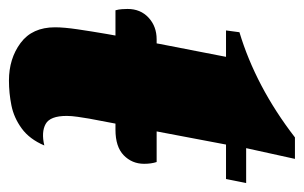

<svg xmlns="http://www.w3.org/2000/svg" viewBox="-153 -514 679 429"><g transform="rotate(90 186.5 -299.5)"><path d="M152 20Q103 20 68 -6Q33 -32 33 -83Q33 -103 37.5 -133.5Q42 -164 48 -199Q54 -234 60.5 -265.5Q67 -297 70 -316L99 -465H40L44 -495Q104 -513 163 -544Q222 -575 279 -619H327L303 -510H381L372 -465H295L237 -159Q235 -147 233 -133.5Q231 -120 231 -109Q231 -72 249 -62Q267 -52 297 -59Q283 -26 259 -8.5Q235 9 207.5 14.5Q180 20 152 20ZM-5 -218Q-7 -225 -7.5 -232.5Q-8 -240 -8 -245Q-8 -274 11.5 -292Q31 -310 60 -310H334Q336 -304 337 -297Q338 -290 338 -282Q338 -255 319 -236.5Q300 -218 262 -218Z"/></g></svg>

Font: Sansita Swashed Light ExtraBold
Style: Regular
Weight: 800
Version: Version 1.003